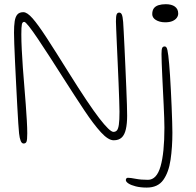

<svg xmlns="http://www.w3.org/2000/svg" viewBox="-20 -642 909 891"><path d="M89.5 24Q81 24 76 11.8Q71 -0.5 68.5 -23Q67 -35.5 64.8 -70.2Q62.5 -105 60 -152.8Q57.5 -200.5 54.8 -252.8Q52 -305 49.8 -353.8Q47.5 -402.5 46.2 -439Q45 -475.5 45 -490.5Q45 -522.5 48.2 -543.5Q51.5 -564.5 60.8 -575Q70 -585.5 88.5 -585.5Q106 -585.5 131.2 -556.8Q156.5 -528 197 -465.8Q237.5 -403.5 300.5 -302.5Q391.5 -157 440.5 -93.5Q489.5 -30 506.5 -30Q516 -30 522.2 -36.5Q528.5 -43 531.5 -63Q534.5 -83 534.5 -123.5Q534.5 -141 533.2 -176.5Q532 -212 530.2 -257.2Q528.5 -302.5 526.2 -349.5Q524 -396.5 522.2 -438Q520.5 -479.5 519.2 -507.8Q518 -536 518 -542.5Q518 -567.5 521.5 -575.5Q525 -583.5 533 -583.5Q536.5 -583.5 539.5 -581.8Q542.5 -580 544.8 -575.5Q547 -571 548.8 -562.2Q550.5 -553.5 551.5 -540Q552.5 -528.5 554 -496.8Q555.5 -465 557.8 -421.2Q560 -377.5 562 -329.5Q564 -281.5 566 -236.5Q568 -191.5 569 -156.8Q570 -122 570 -105.5Q570 -68.5 564.2 -42.8Q558.5 -17 545 -4Q531.5 9 507.5 9Q482.5 9 448.5 -28Q414.5 -65 371.2 -130Q328 -195 275 -278Q242 -330 211.5 -377.2Q181 -424.5 156.2 -461.2Q131.5 -498 114.8 -519.2Q98 -540.5 92.5 -540.5Q84 -540.5 81.5 -529Q79 -517.5 79 -482.5Q79 -451 81 -411.5Q83 -372 86 -329Q89 -286 92.8 -242.2Q96.5 -198.5 99.5 -157.8Q102.5 -117 104.5 -82.5Q106.5 -48 106.5 -23Q106.5 7 103 15.5Q99.5 24 89.5 24ZM661 228.5Q632.5 228.5 610.5 223Q588.5 217.5 576.2 209.5Q564 201.5 564 193.5Q564 189 566.5 186Q569 183 573.5 183Q585.5 183 610 187.8Q634.5 192.5 666.5 192.5Q707 192.5 725 130.2Q743 68 743 -49.5Q743 -68 742 -95.5Q741 -123 739.5 -155.8Q738 -188.5 736.2 -222.8Q734.5 -257 733 -289.2Q731.5 -321.5 730.5 -348.2Q729.5 -375 729.5 -391.5Q729.5 -413 732.8 -419.8Q736 -426.5 744.5 -426.5Q749 -426.5 752 -422.5Q755 -418.5 757 -409.2Q759 -400 761 -384.2Q763 -368.5 765 -345Q767 -324.5 769 -292Q771 -259.5 773 -221.8Q775 -184 776.5 -146.2Q778 -108.5 779 -77Q780 -45.5 780 -26.5Q780 41.5 771.5 99.5Q763 157.5 737.8 193Q712.5 228.5 661 228.5ZM746.5 -538.5Q733 -538.5 722 -541.5Q711 -544.5 703 -549.5Q695 -554.5 690.8 -561.2Q686.5 -568 686.5 -576Q686.5 -593.5 694 -603.5Q701.5 -613.5 715.8 -618Q730 -622.5 749.5 -622.5Q762.5 -622.5 773.2 -619.8Q784 -617 791.5 -611.5Q799 -606 803 -598Q807 -590 807 -579Q807 -568.5 800.2 -559.2Q793.5 -550 780.2 -544.2Q767 -538.5 746.5 -538.5Z"/></svg>

Font: Gluten Thin
Style: Regular
Weight: 100
Designer: Tyler Finck
Foundry: Etcetera Type Company
Version: Version 1.300